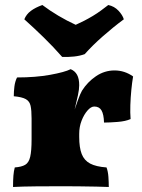

<svg xmlns="http://www.w3.org/2000/svg" viewBox="-20 -743 566 766"><path d="M296 -197Q296 -154 306 -128.5Q316 -103 339.5 -90.5Q363 -78 405 -75Q411 -59 412.5 -37.5Q414 -16 414 3Q395 2 364.5 1.5Q334 1 300 0.5Q266 0 234 0Q180 0 123.5 0.5Q67 1 32 3Q32 -24 33.5 -42.5Q35 -61 39 -75Q66 -77 80.5 -85.5Q95 -94 100.5 -117.5Q106 -141 106 -187V-227H296ZM296 -296V-204H106V-312L296 -403Q296 -387 291 -363.5Q286 -340 276 -298ZM274 -295Q280 -313 290 -341Q300 -369 307 -381Q329 -416 363 -439Q397 -462 437 -462Q477 -462 511 -438Q507 -415 504 -384.5Q501 -354 500 -323.5Q499 -293 501 -268Q481 -259 448.5 -256.5Q416 -254 395 -254Q394 -287 385 -302.5Q376 -318 356 -318Q343 -318 329 -302Q315 -286 305.5 -261.5Q296 -237 296 -209ZM106 -204V-270Q106 -303 102 -321Q98 -339 83 -347.5Q68 -356 35 -359Q35 -378 37.5 -398Q40 -418 48 -434Q122 -434 180 -444.5Q238 -455 262 -467Q279 -460 287.5 -444.5Q296 -429 296 -403ZM228 -516Q193 -556 154 -594Q115 -632 77 -666Q85 -686 103 -699.5Q121 -713 149 -723Q178 -701 212.5 -680.5Q247 -660 282 -644Q298 -651 315.5 -660Q333 -669 350.5 -679.5Q368 -690 383.5 -701.5Q399 -713 412 -723Q436 -718 452.5 -700.5Q469 -683 474 -666Q432 -635 390 -598Q348 -561 318 -527Q299 -520 275.5 -517.5Q252 -515 228 -516Z"/></svg>

Font: Vollkorn Black
Style: Regular
Weight: 900
Designer: Friedrich Althausen
Foundry: Friedrich Althausen
Version: Version 5.000